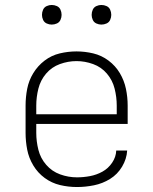

<svg xmlns="http://www.w3.org/2000/svg" viewBox="-20 -745 616 773"><path d="M290 8Q324 8 358.5 1Q393 -6 423 -24.5Q453 -43 471.5 -74Q490 -105 492 -139H448Q447 -113 431.5 -90Q416 -67 392.5 -54Q369 -41 342.5 -36Q316 -31 290 -31Q255 -31 222 -43Q189 -55 166 -81.5Q143 -108 134.5 -142Q126 -176 126 -210V-246H494V-320Q494 -354 487 -387.5Q480 -421 462.5 -450.5Q445 -480 417 -501Q389 -522 355.5 -530Q322 -538 288 -538Q254 -538 220.5 -530Q187 -522 159.5 -501Q132 -480 114 -450.5Q96 -421 89.5 -387.5Q83 -354 83 -320V-210Q83 -176 89.5 -142.5Q96 -109 114 -79Q132 -49 160 -28.5Q188 -8 221.5 0Q255 8 290 8ZM126 -285V-320Q126 -354 134.5 -388Q143 -422 165.5 -448.5Q188 -475 221 -487Q254 -499 288 -499Q322 -499 355 -487Q388 -475 410.5 -448.5Q433 -422 441.5 -388Q450 -354 450 -320V-285ZM388 -646Q399 -646 409 -650.5Q419 -655 423.5 -665Q428 -675 428 -685Q428 -696 423.5 -706Q419 -716 409 -720.5Q399 -725 388 -725Q378 -725 368 -720.5Q358 -716 353.5 -706Q349 -696 349 -685Q349 -675 353.5 -665Q358 -655 368 -650.5Q378 -646 388 -646ZM188 -646Q199 -646 209 -650.5Q219 -655 223.5 -665Q228 -675 228 -685Q228 -696 223.5 -706Q219 -716 209 -720.5Q199 -725 188 -725Q178 -725 168 -720.5Q158 -716 153.5 -706Q149 -696 149 -685Q149 -675 153.5 -665Q158 -655 168 -650.5Q178 -646 188 -646Z"/></svg>

Font: Iosevka Sparkle Extralight
Style: Regular
Weight: 200
Designer: Belleve Invis
Foundry: Belleve Invis
Version: Version 4.5.0; ttfautohint (v1.8.3)